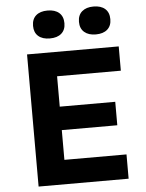

<svg xmlns="http://www.w3.org/2000/svg" viewBox="-66 -1105 882 1158"><g transform="rotate(-5 375.0 -526.5)"><path d="M120 0V-800H675V-653H289V-469H625V-327H289V-147H665V0ZM266 -884Q221 -884 196 -906Q171 -928 171 -968Q171 -1009 196 -1031Q221 -1053 266 -1053Q311 -1053 336 -1031Q361 -1009 361 -968Q361 -928 336 -906Q311 -884 266 -884ZM544 -884Q500 -884 474.5 -906Q449 -928 449 -968Q449 -1009 474.5 -1031Q500 -1053 544 -1053Q589 -1053 614 -1031Q639 -1009 639 -968Q639 -928 614 -906Q589 -884 544 -884Z"/></g></svg>

Font: Martian Mono SemiExpanded SemiExpanded
Style: Bold
Weight: 700
Width: 6
Monospace: yes
Version: Version 1.000